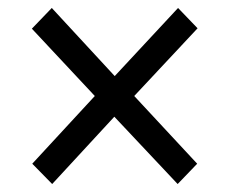

<svg xmlns="http://www.w3.org/2000/svg" viewBox="-20 -594 578 482"><path d="M476 -523 317 -353 475 -183 426 -132 267 -301 111 -132 61 -183 218 -353 60 -522 110 -574 268 -403 427 -574Z"/></svg>

Font: Noto Sans Display
Style: Regular
Weight: 400
Designer: Monotype Design team
Foundry: Monotype Imaging Inc.
Version: Version 1.000